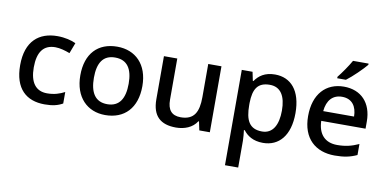

<svg xmlns="http://www.w3.org/2000/svg" viewBox="-88 -1036 3103 1545"><g transform="rotate(10 1463.0 -263.0)"><path d="M300 10C366 10 408 -1 447 -23V-117C407 -96 363 -81 304 -81C212 -81 163 -145 163 -268C163 -394 210 -458 307 -458C345 -458 389 -445 426 -431L459 -518C424 -535 369 -549 308 -549C159 -549 52 -465 52 -267C52 -75 150 10 300 10Z M1050 -271C1050 -449 945 -549 797 -549C640 -549 543 -449 543 -271C543 -91 649 10 794 10C951 10 1050 -91 1050 -271ZM654 -271C654 -391 696 -460 795 -460C895 -460 938 -391 938 -271C938 -150 895 -79 796 -79C697 -79 654 -150 654 -271Z M1649 -539H1541V-268C1541 -146 1506 -78 1396 -78C1322 -78 1288 -120 1288 -203V-539H1179V-187C1179 -49 1248 10 1373 10C1442 10 1508 -15 1543 -71H1548L1563 0H1649Z M2086 -549C2002 -549 1954 -512 1923 -467H1918L1903 -539H1815V240H1923V20C1923 -5 1919 -41 1916 -65H1923C1953 -25 2002 10 2084 10C2214 10 2301 -87 2301 -271C2301 -456 2215 -549 2086 -549ZM2059 -460C2149 -460 2190 -389 2190 -272C2190 -156 2149 -79 2061 -79C1956 -79 1923 -148 1923 -271V-288C1925 -404 1961 -460 2059 -460Z M2811 -756V-766H2684C2659 -721 2613 -655 2583 -618V-606H2654C2703 -642 2781 -719 2811 -756ZM2649 -549C2503 -549 2405 -447 2405 -266C2405 -83 2513 10 2670 10C2747 10 2797 -1 2851 -26V-116C2794 -90 2744 -77 2675 -77C2576 -77 2519 -137 2516 -246H2878V-305C2878 -456 2790 -549 2649 -549ZM2648 -466C2731 -466 2769 -408 2770 -326H2518C2526 -416 2573 -466 2648 -466Z"/></g></svg>

Font: Noto Sans Balinese Medium
Style: Regular
Weight: 500
Designer: Aditya Bayu, David Williams
Foundry: David Williams
Version: Version 2.005